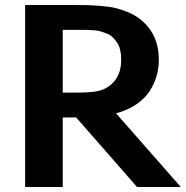

<svg xmlns="http://www.w3.org/2000/svg" viewBox="-20 -745 740 765"><path d="M612.8 -506.8Q612.8 -473.1 603.8 -441.9Q594.7 -410.6 575.7 -381.3Q556.6 -352.1 522.5 -328.9Q488.3 -305.7 442.4 -293.5L700.2 0H525.9L283.2 -277.3Q276.4 -277.3 262.7 -277.1Q249 -276.9 242.2 -276.9H230V0H80.1V-725.1H266.1Q306.2 -725.1 327.1 -724.6Q348.1 -724.1 383.5 -721.2Q418.9 -718.3 441.9 -712.6Q464.8 -707 491.5 -695.8Q518.1 -684.6 539.1 -668Q612.8 -609.4 612.8 -506.8ZM462.9 -506.8Q462.9 -528.3 458.7 -546.1Q454.6 -564 446 -575.9Q437.5 -587.9 428.5 -596.9Q419.4 -606 405.5 -611.3Q391.6 -616.7 381.3 -619.9Q371.1 -623 355.2 -624.3Q339.4 -625.5 331.5 -625.7Q323.7 -626 309.6 -626Q306.6 -626 305.2 -626H230V-376H280.8Q307.1 -376 321.5 -376.7Q335.9 -377.4 357.4 -380.1Q378.9 -382.8 395 -390.4Q411.1 -397.9 424.8 -410.2Q462.9 -444.3 462.9 -506.8Z"/></svg>

Font: Aurulent Sans
Style: Bold
Weight: 700
Version: Version 2007.05.04